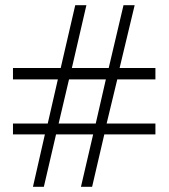

<svg xmlns="http://www.w3.org/2000/svg" viewBox="-20 -720 650 740"><path d="M391 -244 432 -414H579V-458H441L499 -700H456L399 -458H257L313 -700H270L214 -458H30V-414H203L164 -244H30V-202H153L107 0H149L196 -202H339L292 0H335L382 -202H579V-244ZM349 -244H206L246 -414H388Z"/></svg>

Font: Advent Pro Light
Style: Regular
Weight: 300
Version: Version 3.000